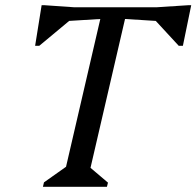

<svg xmlns="http://www.w3.org/2000/svg" viewBox="-20 -718 755 738"><path d="M145 0 149 -17 265 -99 225 -39 376 -690H471L320 -39L296 -100L395 -16L391 0ZM115 -542 140 -698H151L266 -690L256 -646L131 -542ZM138 -631 151 -690H408L398 -647ZM683 -631 430 -647 440 -690H697ZM667 -542 571 -646 581 -690 704 -698H715L683 -542Z"/></svg>

Font: Platypi Light
Style: Italic
Weight: 300
Italic angle: -13°
Designer: David Sargent
Foundry: Bolt Cutter Type
Version: Version 1.200